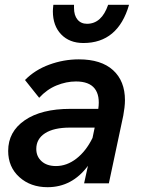

<svg xmlns="http://www.w3.org/2000/svg" viewBox="-20 -763 590 799"><path d="M330 0 346 -73Q280 16 178 16Q107 16 60.5 -26Q14 -68 14 -135Q14 -215 83 -262.5Q152 -310 273 -310H389Q397 -365 374 -394.5Q351 -424 296 -424Q256 -424 215.5 -407.5Q175 -391 143 -356L84 -430Q125 -472 185 -494Q245 -516 308 -516Q401 -516 450.5 -471Q500 -426 500 -346Q500 -332 498 -315Q496 -298 493 -282L433 0ZM213 -72Q258 -72 298 -103Q338 -134 365 -189L374 -232H271Q204 -232 167.5 -208.5Q131 -185 131 -143Q131 -112 153 -92Q175 -72 213 -72ZM202 -743H288V-730Q288 -699 302.5 -681.5Q317 -664 342 -664Q403 -664 430 -743H517Q471 -584 327 -584Q269 -584 234.5 -620Q200 -656 200 -716Q200 -721 200.5 -727Q201 -733 202 -743Z"/></svg>

Font: Wix Madefor Text SemiBold
Style: Italic
Weight: 600
Italic angle: -12°
Designer: Dalton Maag Ltd
Foundry: Dalton Maag Ltd
Version: Version 3.100